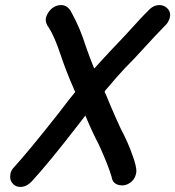

<svg xmlns="http://www.w3.org/2000/svg" viewBox="-20 -555 690 756"><path d="M60 181Q44 181 33 171Q20 159 20 141Q20 136 21 130Q23 117 33 106Q94 39 209 -107Q260 -174 274 -190L276 -194L275 -196Q272 -201 270 -207Q240 -275 217.5 -342.5Q195 -410 173 -445Q160 -461 160 -478Q160 -482 161 -486Q164 -497 171 -507Q191 -535 221 -535Q247 -535 262 -505Q296 -443 317 -375Q333 -329 351 -285Q385 -323 420 -360Q447 -388 473 -416Q549 -500 562 -511Q582 -535 608 -535Q626 -535 639 -522Q650 -511 650 -496Q650 -492 649 -487Q644 -466 627 -451Q587 -410 548 -367Q509 -324 486 -301L475 -290Q441 -254 394 -198Q392 -196 392 -193Q396 -186 416 -137Q435 -92 456 -47Q484 5 503 60Q517 99 517 119Q517 123 516 127Q511 155 485 169Q473 175 461 175Q438 175 426 160Q420 149 420 144V143Q405 92 368 12Q346 -29 316 -100L286 -61Q170 89 106 158Q85 181 60 181Z"/></svg>

Font: Bad Comic
Style: Italic
Weight: 400
Italic angle: -11°
Designer: GGBotNet
Foundry: GGBotNet
Version: 0.95